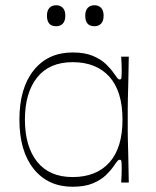

<svg xmlns="http://www.w3.org/2000/svg" viewBox="-20 -696 594 732"><path d="M257 16Q163 16 108.5 -52Q54 -120 54 -240Q54 -360 108.5 -428Q163 -496 257 -496Q303 -496 334 -483Q365 -470 384 -451.5Q403 -433 413 -418Q424 -402 428 -397.5Q432 -393 437 -393Q442 -393 443 -400.5Q444 -408 444 -430Q444 -439 443.5 -452.5Q443 -466 442 -480H471Q470 -414 469 -376.5Q468 -339 467.5 -317.5Q467 -296 467 -280Q467 -264 467 -240Q467 -216 467 -200Q467 -184 467.5 -162.5Q468 -141 469 -103.5Q470 -66 471 0H442Q443 -14 443.5 -28Q444 -42 444 -53Q444 -73 443 -80Q442 -87 437 -87Q432 -87 428 -82.5Q424 -78 413 -62Q403 -47 384 -28.5Q365 -10 334 3Q303 16 257 16ZM257 -21Q347 -21 397 -76.5Q447 -132 447 -240Q447 -348 397 -403.5Q347 -459 257 -459Q168 -459 121.5 -400.5Q75 -342 75 -240Q75 -138 121.5 -79.5Q168 -21 257 -21ZM194 -596Q159 -596 159 -636Q159 -656 168.5 -666Q178 -676 194 -676Q210 -676 219.5 -666Q229 -656 229 -636Q229 -616 219.5 -606Q210 -596 194 -596ZM340 -596Q305 -596 305 -636Q305 -656 314.5 -666Q324 -676 340 -676Q356 -676 365.5 -666Q375 -656 375 -636Q375 -616 365.5 -606Q356 -596 340 -596Z"/></svg>

Font: Ojuju ExtraLight
Style: Regular
Weight: 200
Designer: Chisaokwu Joboson, Mirko Velimirovic
Foundry: Udi Foundry
Version: Version 1.000